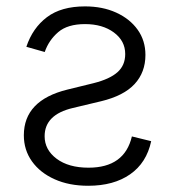

<svg xmlns="http://www.w3.org/2000/svg" viewBox="-20 -573 553 604"><path d="M62.9 -425.8 120.7 -409.4Q133.5 -446.4 163 -471.8Q192.5 -497.2 247.5 -497.2Q302.6 -497.2 338.2 -470.9Q373.9 -444.6 373.9 -403.1Q373.9 -367.5 349.6 -345.9Q325.3 -324.2 274.5 -311.4L192.1 -291.2Q55 -257.5 55 -147.4Q55 -101.2 80.6 -65.3Q106.2 -29.5 151.8 -9.1Q197.4 11.4 257.5 11.4Q337.7 11.4 389.4 -24.7Q441.1 -60.7 455.6 -128.9L394.9 -143.8Q371.8 -45.5 258.5 -45.5Q195.7 -45.5 158 -73.7Q120.4 -101.9 120.4 -144.5Q120.4 -212.4 209.2 -233.3L298.3 -254.6Q369.3 -271.7 403.4 -308.6Q437.5 -345.5 437.5 -400.2Q437.5 -445.3 413 -479.6Q388.5 -513.8 345.5 -533.4Q302.6 -552.9 247.5 -552.9Q172.6 -552.9 127.7 -519Q82.7 -485.1 62.9 -425.8Z"/></svg>

Font: Inter UI Light
Style: Regular
Weight: 300
Designer: Rasmus Andersson
Foundry: rsms
Version: 3.2;8d6f07862